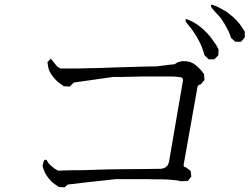

<svg xmlns="http://www.w3.org/2000/svg" viewBox="-20 -882 1040 800"><path d="M720.7 -129.9 704.1 -131.8 681.6 -133.8 656.2 -134.8H625L591.8 -135.7H510.7H463.9L330.1 -121.1L291 -116.2L262.7 -113.3L249 -101.6L225.6 -102.5L210 -113.3L196.3 -124L184.6 -136.7L174.8 -149.4L167 -163.1L161.1 -177.7L157.2 -191.4L163.1 -212.9Q170.9 -221.7 176.8 -210.9L182.6 -201.2L190.4 -193.4L207 -179.7L221.7 -170.9L252 -171.9L287.1 -172.9H327.1L415 -175.8L465.8 -176.8L575.2 -177.7L650.4 -178.7Q679.7 -181.6 684.6 -210L742.2 -545.9Q744.1 -557.6 731.4 -560.5L712.9 -562.5L688.5 -563.5H658.2H624H583L538.1 -562.5L488.3 -561.5H452.1L288.1 -538.1L270.5 -521.5L246.1 -522.5L228.5 -535.2L217.8 -543.9L206.1 -555.7L196.3 -568.4L188.5 -581.1L182.6 -594.7L179.7 -609.4L177.7 -623L191.4 -637.7L218.8 -604.5L231.4 -596.7H271.5H305.7L345.7 -597.7L392.6 -598.6L447.3 -600.6L507.8 -602.5L575.2 -604.5L633.8 -605.5L686.5 -612.3L707 -614.3L721.7 -623L738.3 -627H754.9L771.5 -624L788.1 -616.2L802.7 -604.5L817.4 -589.8L830.1 -573.2L832 -548.8L816.4 -530.3Q804.7 -529.3 802.7 -518.6L745.1 -195.3Q744.1 -185.5 754.9 -184.6L774.4 -169.9L777.3 -146.5L762.7 -127.9L732.4 -127ZM821.3 -685.5 814.5 -701.2 806.6 -715.8 798.8 -730.5 779.3 -759.8 754.9 -790Q748 -807.6 764.6 -799.8L783.2 -791L799.8 -781.2L815.4 -769.5L830.1 -756.8L843.8 -743.2L857.4 -727.5L869.1 -710.9L880.9 -694.3L890.6 -675.8L889.6 -651.4L873 -634.8H849.6L832 -652.3L827.1 -668.9ZM931.6 -752.9 917 -780.3 899.4 -807.6 876 -833 861.3 -850.6Q853.5 -866.2 870.1 -860.4L888.7 -852.5L906.2 -842.8L922.9 -834L937.5 -822.3L952.1 -810.5L965.8 -796.9L978.5 -782.2L989.3 -766.6L1000 -750V-726.6L984.4 -708H960L942.4 -724.6L937.5 -739.3Z"/></svg>

Font: B2 Hana
Style: Regular
Weight: 500
Version: 2020-08-05; (max)